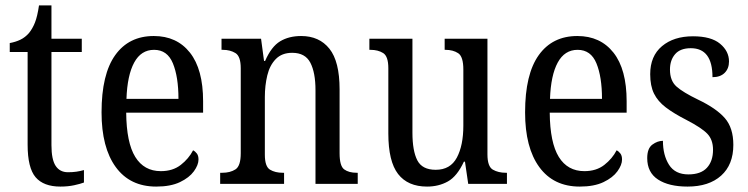

<svg xmlns="http://www.w3.org/2000/svg" viewBox="-20 -679 2763 709"><path d="M203 10Q141 10 111.5 -24.5Q82 -59 82 -145V-487H16V-520Q38 -524 55.5 -532.5Q73 -541 87 -557Q100 -573 109 -595.5Q118 -618 124 -659H170V-536H282V-487H170V-143Q170 -90 185.5 -66.5Q201 -43 231 -43Q248 -43 262 -45Q276 -47 290 -51V-5Q277 0 254 5Q231 10 203 10Z M557 10Q460 10 407.5 -62Q355 -134 355 -264Q355 -405 405.5 -475.5Q456 -546 548 -546Q633 -546 681.5 -484.5Q730 -423 730 -305V-263H446Q447 -152 479.5 -99.5Q512 -47 574 -47Q618 -47 647.5 -70Q677 -93 693 -124Q701 -120 707 -112Q713 -104 713 -90Q713 -70 696 -46.5Q679 -23 644.5 -6.5Q610 10 557 10ZM639 -314Q639 -395 618.5 -445Q598 -495 549 -495Q501 -495 475.5 -448Q450 -401 447 -314Z M793 0V-41H801Q830 -41 849.5 -53.5Q869 -66 869 -113V-427Q869 -471 849.5 -483Q830 -495 803 -495H798V-536H944L955 -454H959Q982 -507 1014.5 -526.5Q1047 -546 1092 -546Q1159 -546 1196.5 -499Q1234 -452 1234 -349V-113Q1234 -66 1251 -53.5Q1268 -41 1297 -41H1301V0H1145V-346Q1145 -411 1126 -447.5Q1107 -484 1059 -484Q1021 -484 998.5 -461Q976 -438 967 -400.5Q958 -363 958 -321V-108Q958 -64 977 -52.5Q996 -41 1024 -41H1029V0Z M1557 10Q1486 10 1450 -36.5Q1414 -83 1414 -186V-427Q1414 -471 1395 -483Q1376 -495 1348 -495H1344V-536H1503V-189Q1503 -122 1521 -87Q1539 -52 1589 -52Q1643 -52 1667 -97Q1691 -142 1691 -215V-422Q1691 -470 1672 -482.5Q1653 -495 1625 -495H1622V-536H1780V-109Q1780 -64 1800 -52.5Q1820 -41 1848 -41H1852V0H1709L1697 -82H1693Q1668 -28 1634 -9Q1600 10 1557 10Z M2121 10Q2024 10 1971.5 -62Q1919 -134 1919 -264Q1919 -405 1969.5 -475.5Q2020 -546 2112 -546Q2197 -546 2245.5 -484.5Q2294 -423 2294 -305V-263H2010Q2011 -152 2043.5 -99.5Q2076 -47 2138 -47Q2182 -47 2211.5 -70Q2241 -93 2257 -124Q2265 -120 2271 -112Q2277 -104 2277 -90Q2277 -70 2260 -46.5Q2243 -23 2208.5 -6.5Q2174 10 2121 10ZM2203 -314Q2203 -395 2182.5 -445Q2162 -495 2113 -495Q2065 -495 2039.5 -448Q2014 -401 2011 -314Z M2519 10Q2450 10 2410 -16Q2370 -42 2370 -95Q2370 -131 2389 -145Q2408 -159 2428 -159Q2428 -106 2450.5 -70.5Q2473 -35 2522 -35Q2568 -35 2590.5 -59.5Q2613 -84 2613 -126Q2613 -163 2592 -185Q2571 -207 2515 -236Q2468 -260 2438.5 -282.5Q2409 -305 2395 -333.5Q2381 -362 2381 -405Q2381 -472 2424.5 -508.5Q2468 -545 2539 -545Q2606 -545 2639 -517.5Q2672 -490 2672 -452Q2672 -426 2656 -410Q2640 -394 2611 -394Q2611 -501 2531 -501Q2492 -501 2473 -479Q2454 -457 2454 -422Q2454 -381 2478 -359.5Q2502 -338 2558 -311Q2625 -279 2656.5 -243Q2688 -207 2688 -144Q2688 -71 2643 -30.5Q2598 10 2519 10Z"/></svg>

Font: Noto Serif Myanmar Cond
Style: Regular
Weight: 400
Width: 3
Designer: Ben Mitchell and the Monotype Design Team
Foundry: Monotype Imaging Inc.
Version: Version 2.106; ttfautohint (v1.8.4.7-5d5b)